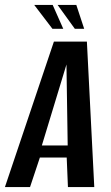

<svg xmlns="http://www.w3.org/2000/svg" viewBox="-48 -760 452 780"><path d="M-28 0 171 -591H305L335 0H228L223 -120H114L74 0ZM122 -169H227L222 -498ZM294 -643H256L186 -740H262ZM209 -643H165L91 -740H166Z"/></svg>

Font: Alumni Sans SemiBold
Style: Italic
Weight: 600
Italic angle: -8°
Version: Version 1.016